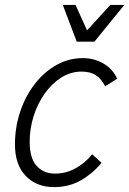

<svg xmlns="http://www.w3.org/2000/svg" viewBox="-20 -755 527 783"><path d="M41 -166Q41 -235 62 -298.5Q83 -362 121 -411.5Q159 -461 209.5 -489.5Q260 -518 318 -518Q363 -518 401 -496.5Q439 -475 458 -434L409 -403Q393 -434 370.5 -448.5Q348 -463 313 -463Q268 -463 229.5 -438.5Q191 -414 162 -373Q133 -332 117 -281Q101 -230 101 -176Q101 -111 129 -79Q157 -47 205 -47Q249 -47 288 -68.5Q327 -90 356 -126L394 -91Q359 -48 310.5 -20Q262 8 200 8Q129 8 85 -37.5Q41 -83 41 -166ZM236 -735H288L335 -631L430 -735H487L365 -585H293Z"/></svg>

Font: Radio Canada Light
Style: Italic
Weight: 300
Italic angle: -12°
Designer: Charles Daoud, Etienne Aubert Bonn, Alexandre Saumier Demers, Jacques Le Bailly
Foundry: Radio-Canada
Version: Version 2.104; ttfautohint (v1.8.4.7-5d5b);gftools[0.9.28.de